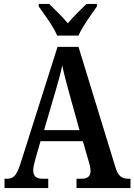

<svg xmlns="http://www.w3.org/2000/svg" viewBox="-20 -951 680 971"><path d="M269 -771H377C396 -816 443 -880 470 -918V-931H417C390 -903 349 -866 323 -833C297 -866 256 -903 229 -931H176V-918C203 -880 251 -816 269 -771ZM3 0H224V-47H195C161 -47 148 -63 148 -89C148 -106 155 -131 159 -147L185 -237H399L428 -137C433 -121 438 -100 438 -85C438 -59 421 -47 393 -47H367V0H640V-47H631C597 -47 578 -60 565 -101L377 -714H271L83 -122C63 -60 46 -47 15 -47H3ZM203 -293 260 -488C274 -535 286 -579 295 -620C303 -578 316 -533 330 -480L382 -293Z"/></svg>

Font: Noto Serif Myanmar Condensed SemiBold
Style: Regular
Weight: 600
Width: 3
Designer: Ben Mitchell and the Monotype Design Team
Foundry: Monotype Imaging Inc.
Version: Version 2.106